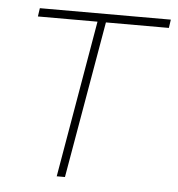

<svg xmlns="http://www.w3.org/2000/svg" viewBox="-44 -569 566 611"><g transform="rotate(5 239.0 -264.0)"><path d="M473.6 -501.5H272.5L185.5 0H159.2L245.6 -501.5H55.2L59.1 -528.3H477.5Z"/></g></svg>

Font: Roboto Thin
Style: Italic
Weight: 250
Italic angle: -12°
Designer: Google
Version: Version 2.134; 2016